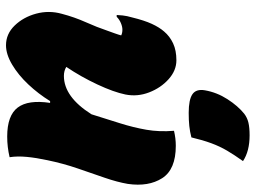

<svg xmlns="http://www.w3.org/2000/svg" viewBox="-126 -473 852 640"><g transform="rotate(-90 300.0 -153.0)"><path d="M96 -547Q113 -551 130 -553Q147 -555 165 -555Q235 -555 261.5 -520Q288 -485 277 -412H283Q307 -451 338.5 -484.5Q370 -518 404.5 -538.5Q439 -559 469 -559Q507 -559 535 -530Q563 -501 574.5 -458.5Q586 -416 574 -373Q563 -331 546 -293Q529 -255 518 -222Q514 -211 509 -197Q504 -183 502 -175Q510 -171 521 -171Q531 -171 543 -176Q555 -181 564 -190H570Q570 -184 568.5 -170Q567 -156 562 -139Q552 -98 540.5 -73Q529 -48 515 -32Q499 -13 475.5 -2Q452 9 419 9Q385 9 356 -17Q327 -43 312 -82Q297 -121 305 -161Q313 -200 338.5 -254.5Q364 -309 397 -358Q384 -366 367 -366Q297 -366 239 -274Q223 -223 209 -178.5Q195 -134 187.5 -91Q180 -48 184 1Q159 7 134 7Q55 7 26 -38.5Q-3 -84 7 -153Q13 -188 27.5 -230Q42 -272 58.5 -320Q75 -368 86 -421Q94 -458 97 -489.5Q100 -521 96 -547ZM162 59Q181 54 200 52Q219 50 244 50Q288 50 306 62.5Q324 75 319 104Q312 144 289.5 179Q267 214 241 235Q228 245 211.5 249Q195 253 169 253Q116 253 83 231Q103 203 117.5 178.5Q132 154 142.5 125.5Q153 97 162 59Z"/></g></svg>

Font: Recursive Sn Csl St Blk
Style: Italic
Weight: 900
Italic angle: -15°
Version: Version 1.079;hotconv 1.0.112;makeotfexe 2.5.65598; ttfautoh